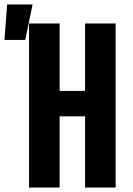

<svg xmlns="http://www.w3.org/2000/svg" viewBox="-74 -840 594 860"><path d="M56 0V-735H193V-433H307V-735H444V0H307V-319H193V0ZM-54 -661 -42 -820H72L39 -661Z"/></svg>

Font: Iosevka Term Curly Heavy
Style: Regular
Weight: 900
Designer: Belleve Invis
Foundry: Belleve Invis
Version: Version 32.3.0